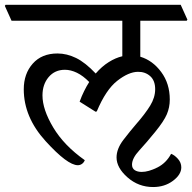

<svg xmlns="http://www.w3.org/2000/svg" viewBox="-47 -669 784 782"><path d="M524.4 -584.5V-438Q574.7 -422.9 609.6 -375.7Q644.5 -328.6 644.5 -263.7Q644.5 -231.4 632.3 -203.1Q620.1 -174.8 585.4 -132.3Q550.3 -88.9 520.5 -56.6Q490.7 -24.4 490.7 1.5Q490.7 16.6 501.7 23.9Q512.7 31.2 530.3 31.2Q557.6 31.2 593.8 13.2Q629.9 -4.9 649.9 -42.5Q663.6 -37.6 677.5 -22.2Q691.4 -6.8 691.4 12.7Q691.4 42 657.5 67.4Q623.5 92.8 576.7 92.8Q517.1 92.8 472.4 53.5Q427.7 14.2 427.7 -27.8Q427.7 -63 455.8 -99.6Q483.9 -136.2 506.8 -162.6Q544.4 -205.6 564.7 -238.8Q585 -272 585 -305.7Q585 -340.8 564.7 -358.9Q544.4 -377 514.6 -376.5Q476.6 -376 430.4 -339.8Q384.3 -303.7 347.2 -215.3L342.3 -213.9L277.3 -254.9Q285.6 -277.8 295.7 -298.1Q305.7 -318.4 316.4 -335Q291.5 -360.4 266.4 -372.6Q241.2 -384.8 217.3 -384.8Q176.3 -384.8 151.1 -355Q126 -325.2 126 -280.3Q126 -223.1 169.9 -149.7Q213.9 -76.2 298.3 -16.6Q294.9 -7.3 287.1 -1.7Q279.3 3.9 270 3.9Q228 3.9 138.9 -94Q49.8 -191.9 49.8 -305.2Q49.8 -368.7 86.4 -409.9Q123 -451.2 187 -451.2Q225.1 -451.2 262.7 -432.9Q300.3 -414.6 342.8 -369.6Q367.7 -398.4 395.8 -416Q423.8 -433.6 451.2 -439.9V-584.5H0L-27.3 -645L-24.4 -649.4H689L716.3 -588.9L713.4 -584.5Z"/></svg>

Font: Sitara
Style: Regular
Weight: 400
Designer: Neelakash Kshetrimayum
Foundry: Neelakash Kshetrimayum
Version: Version 1.000;PS Version 1.000;PS 1.0;hotconv 1.;hotconv 1.0